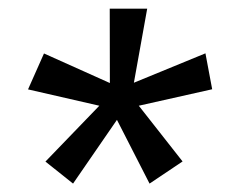

<svg xmlns="http://www.w3.org/2000/svg" viewBox="-20 -526 552 450"><path d="M330.5 -95.7 254.1 -245.1 151.2 -95.7 86.5 -147.3 212.8 -278.2 45.7 -316.5 83.1 -400.7 237.5 -331.4 237.2 -505.7H325L293.8 -332.1L461.5 -401L477.3 -316.8L305.3 -278.2L407.9 -147.6Z"/></svg>

Font: Genos Thin
Style: Italic
Weight: 100
Italic angle: -8°
Designer: Robert E. Leuschke
Foundry: Robert E. Leuschke
Version: Version 1.010